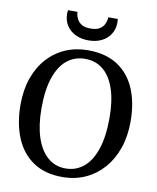

<svg xmlns="http://www.w3.org/2000/svg" viewBox="-102 -1042 927 1132"><g transform="rotate(10 361.0 -476.5)"><path d="M355 11Q247 12.5 175.2 -35.8Q103.5 -84 68.2 -170Q33 -256 33 -367.5Q33 -455.5 58 -526.5Q83 -597.5 128.5 -647.8Q174 -698 235.5 -724.8Q297 -751.5 370 -751.5Q476.5 -751.5 547.5 -705.5Q618.5 -659.5 654 -576Q689.5 -492.5 689.5 -380Q689.5 -292.5 664.8 -221Q640 -149.5 595 -98Q550 -46.5 488.8 -18.2Q427.5 10 355 11ZM359.5 -42Q421 -42 467 -80Q513 -118 538.2 -193.2Q563.5 -268.5 563.5 -380Q563.5 -480.5 540 -551.8Q516.5 -623 471.5 -660.8Q426.5 -698.5 362 -698.5Q300.5 -698.5 255 -662.2Q209.5 -626 184 -552.5Q158.5 -479 158.5 -367.5Q158.5 -267 182.2 -194.2Q206 -121.5 250.8 -81.8Q295.5 -42 359.5 -42ZM361 -809Q316 -809 282 -826Q248 -843 229.2 -873.2Q210.5 -903.5 210.5 -942Q210.5 -947.5 211 -953Q211.5 -958.5 212.5 -963.5H269Q269 -961 269.2 -957.2Q269.5 -953.5 270 -949.5Q273 -934 281.8 -918Q290.5 -902 309.2 -891Q328 -880 361 -880Q394.5 -880 413.2 -890.8Q432 -901.5 440.8 -917.8Q449.5 -934 452 -949.5Q453 -953.5 453 -957.2Q453 -961 453 -963.5H510Q511 -958.5 511.2 -953Q511.5 -947.5 511.5 -942Q511.5 -903.5 492.8 -873.2Q474 -843 440.2 -826Q406.5 -809 361 -809Z"/></g></svg>

Font: Merriweather 20pt Medium
Style: Regular
Weight: 500
Version: Version 2.100